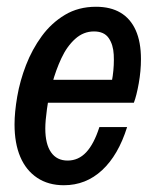

<svg xmlns="http://www.w3.org/2000/svg" viewBox="-20 -538 454 568"><path d="M169 10Q123 10 90 -12Q57 -34 40 -74Q23 -114 23 -170Q23 -206 31 -252.5Q39 -299 57 -345.5Q75 -392 103.5 -431Q132 -470 172 -494Q212 -518 264 -518Q307 -518 336.5 -500.5Q366 -483 381.5 -448.5Q397 -414 397 -363Q397 -328 390.5 -291.5Q384 -255 376 -234H89L103 -302H338L302 -255Q309 -281 313.5 -313.5Q318 -346 316.5 -376Q315 -406 301.5 -425.5Q288 -445 258 -445Q227 -445 202.5 -423Q178 -401 161.5 -365.5Q145 -330 134.5 -291Q124 -252 119 -216Q114 -180 114 -158Q114 -112 131 -87.5Q148 -63 180 -63Q212 -63 235 -87.5Q258 -112 274 -162H356Q330 -79 282 -34.5Q234 10 169 10Z"/></svg>

Font: Instrument Sans Condensed Medium
Style: Italic
Weight: 500
Width: 3
Italic angle: -13°
Designer: Rodrigo Fuenzalida
Foundry: fragTYPE
Version: Version 1.000;gftools[0.9.28]